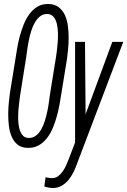

<svg xmlns="http://www.w3.org/2000/svg" viewBox="-20 -741 646 975"><path d="M292 -268.6Q288.6 -245.1 283.2 -215.1Q277.8 -185.1 269.5 -153.8Q261.2 -122.6 248.8 -92.5Q236.3 -62.5 218.3 -39.3Q200.2 -16.1 175.5 -2.4Q150.9 11.2 118.2 9.8Q87.9 8.8 68.8 -6.8Q49.8 -22.5 39.3 -47.1Q28.8 -71.8 25.1 -102.1Q21.5 -132.3 21.7 -162.8Q22 -193.4 24.9 -221.2Q27.8 -249 30.3 -268.1L58.6 -442.4Q62 -464.8 66.9 -494.6Q71.8 -524.4 80.1 -555.7Q88.4 -586.9 100.6 -617.2Q112.8 -647.5 130.4 -670.9Q147.9 -694.3 171.9 -708Q195.8 -721.7 228 -720.7Q258.8 -719.7 278.6 -704.1Q298.3 -688.5 309.6 -664.3Q320.8 -640.1 324.7 -609.9Q328.6 -579.6 328.6 -549.1Q328.6 -518.6 325.7 -490.5Q322.8 -462.4 320.3 -442.4ZM264.6 -452.6Q266.1 -463.4 268.8 -483.4Q271.5 -503.4 273.2 -527.3Q274.9 -551.3 274.2 -576.2Q273.4 -601.1 268.3 -621.6Q263.2 -642.1 252 -655.5Q240.7 -668.9 221.7 -669.9Q200.2 -670.9 184.6 -658.9Q168.9 -647 157.5 -627.4Q146 -607.9 138.4 -583.3Q130.9 -558.6 126 -534.2Q121.1 -509.8 118.2 -487.8Q115.2 -465.8 113.3 -452.1L82.5 -258.8Q81.1 -248.5 78.4 -228.5Q75.7 -208.5 73.7 -184.6Q71.8 -160.6 72.3 -135.5Q72.8 -110.4 77.9 -89.6Q83 -68.8 93.8 -55.2Q104.5 -41.5 123.5 -40.5Q145 -39.6 161.1 -51.3Q177.2 -63 188.7 -82.8Q200.2 -102.5 207.8 -127.2Q215.3 -151.9 220.5 -176.5Q225.6 -201.2 228.5 -223.1Q231.4 -245.1 233.4 -259.3ZM414.6 -165.5 413.1 -156.7 550.3 -528.3H606L373 85.4Q365.7 106.9 355 129.6Q344.2 152.3 329.1 171.1Q314 189.9 293.7 201.9Q273.4 213.9 247.1 213.9Q236.3 213.4 225.8 211.2Q215.3 209 205.1 206.5L211.4 159.2Q219.7 160.6 227.8 162.1Q235.8 163.6 244.1 163.6Q262.2 163.6 275.6 153.3Q289.1 143.1 299.3 128.2Q309.6 113.3 316.9 96.4Q324.2 79.6 329.6 65.4L361.3 -17.6V-528.3H411.6Z"/></svg>

Font: Roboto Mono Light
Style: Italic
Weight: 300
Designer: Google
Version: Version 2.000985; 2015; ttfautohint (v1.3)